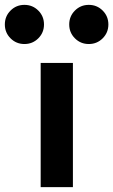

<svg xmlns="http://www.w3.org/2000/svg" viewBox="-115 -765 463 785"><path d="M51.3 0H183.1V-507.8H51.3ZM168 -665Q168 -631.6 191.3 -608.3Q214.6 -585 248 -585Q281.5 -585 304.8 -608.3Q328.1 -631.6 328.1 -665Q328.1 -698.5 304.8 -721.8Q281.5 -745.1 248 -745.1Q214.6 -745.1 191.3 -721.8Q168 -698.5 168 -665ZM-95.2 -665Q-95.2 -631.6 -71.9 -608.3Q-48.6 -585 -15.1 -585Q18.3 -585 41.6 -608.3Q64.9 -631.6 64.9 -665Q64.9 -698.5 41.6 -721.8Q18.3 -745.1 -15.1 -745.1Q-48.6 -745.1 -71.9 -721.8Q-95.2 -698.5 -95.2 -665Z"/></svg>

Font: Giphurs
Style: Regular
Weight: 400
Version: Version 2.010